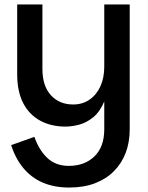

<svg xmlns="http://www.w3.org/2000/svg" viewBox="-20 -571 661 860"><path d="M447 8V-551H561V8Q561 66 543 113.5Q525 161 490 196Q455 231 405 250Q355 269 290 269Q224 269 173 247.5Q122 226 86 183.5Q50 141 30 79L134 42Q155 102 192.5 137Q230 172 288 172Q359 172 403 129.5Q447 87 447 8ZM471 -245Q468 -168 448.5 -120Q429 -72 399 -47Q369 -22 336 -13Q303 -4 273 -4Q209 -4 160 -30.5Q111 -57 84 -109Q57 -161 57 -238V-551H170V-262Q170 -186 208 -144.5Q246 -103 308 -103Q350 -103 381.5 -125Q413 -147 430 -185Q447 -223 447 -272Z"/></svg>

Font: Parkinsans Medium
Style: Regular
Weight: 500
Designer: Red Stone, Indian Type Foundry
Foundry: Indian Type Foundry
Version: Version 1.000